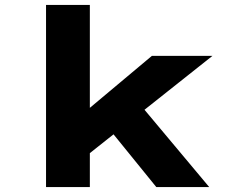

<svg xmlns="http://www.w3.org/2000/svg" viewBox="-20 -760 957 780"><path d="M335 -130 264 -254 597 -533H843ZM167 0V-740H345V0ZM615 0 379 -291 506 -387 830 0Z"/></svg>

Font: Lexend Peta ExtraBold
Style: Regular
Weight: 800
Version: Version 1.007